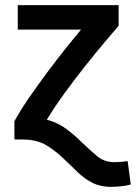

<svg xmlns="http://www.w3.org/2000/svg" viewBox="-20 -542 528 746"><path d="M412 184Q370 184 339.5 168.5Q309 153 284 129Q259 105 232 79Q200 47 162 23.5Q124 0 66 0H36V-71Q59 -113 92 -161Q125 -209 161.5 -258Q198 -307 233 -351Q268 -395 295 -427H49V-522H441V-442Q422 -420 387 -378.5Q352 -337 311 -285.5Q270 -234 230.5 -179.5Q191 -125 162 -77Q204 -66 237 -41.5Q270 -17 299 12Q329 41 357 64.5Q385 88 424 88Q438 88 450.5 87Q463 86 476 84L488 175Q470 180 447.5 182Q425 184 412 184Z"/></svg>

Font: Ubuntu Sans SemiBold
Style: Regular
Weight: 600
Designer: Dalton Maag Ltd
Foundry: Dalton Maag Ltd
Version: Version 1.006; ttfautohint (v1.8.4.7-5d5b)